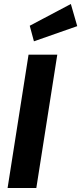

<svg xmlns="http://www.w3.org/2000/svg" viewBox="-20 -942 407 962"><path d="M267 -668 162 0H18L123 -668ZM367 -811 150 -735 129 -813 335 -922Z"/></svg>

Font: Rambla
Style: Bold Italic
Weight: 700
Italic angle: -12°
Designer: Martin Sommaruga
Foundry: Martin Sommaruga
Version: Version 1.001